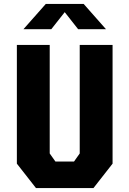

<svg xmlns="http://www.w3.org/2000/svg" viewBox="-20 -959 660 979"><path d="M163.5 0H456.5L554 -124.5V-730H386.5V-176.5L357.5 -135.5H262.5L233.5 -176.5V-730H66V-124.5ZM99.5 -810H241.5L310 -897L378.5 -810H520.5L406.5 -939H213.5Z"/></svg>

Font: Monaspace Krypton ExtraBold
Style: Regular
Weight: 800
Designer: Riley Cran & the Lettermatic Team
Foundry: Lettermatic
Version: Version 1.101 (Monaspace Krypton)